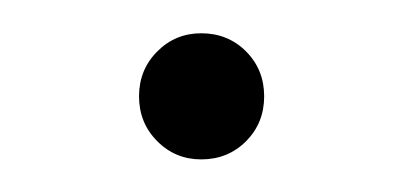

<svg xmlns="http://www.w3.org/2000/svg" viewBox="-20 -400 244 116"><path d="M101.6 -303.7Q85.9 -303.7 75 -314.7Q64 -325.7 64 -341.8Q64 -357.9 75 -368.9Q85.9 -379.9 101.6 -379.9Q117.7 -379.9 128.7 -368.9Q139.6 -357.9 139.6 -341.8Q139.6 -325.7 128.7 -314.7Q117.7 -303.7 101.6 -303.7Z"/></svg>

Font: Inter Display ExtraLight
Style: Regular
Weight: 200
Designer: Rasmus Andersson
Foundry: rsms
Version: Version 4.000;git-a52131595